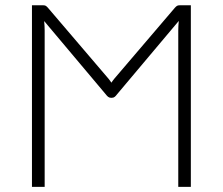

<svg xmlns="http://www.w3.org/2000/svg" viewBox="-20 -728 868 748"><path d="M723.5 -707.5V0H674.5V-609Q674.5 -617.5 675 -627Q675.5 -636.5 676.5 -646.5L435.5 -360Q431.5 -354.5 427 -350.8Q422.5 -347 415.5 -347H412.5Q406 -347 401.2 -350.8Q396.5 -354.5 392.5 -360L152 -646Q153 -636.5 153.5 -627Q154 -617.5 154 -609V0H104.5V-707.5H147.5Q154.5 -707.5 158 -705.5Q161.5 -703.5 166.5 -698L403 -421Q406.5 -417 409 -413.2Q411.5 -409.5 414 -406Q416.5 -409.5 419 -413.2Q421.5 -417 425 -421L661.5 -698Q666.5 -703.5 670.2 -705.5Q674 -707.5 681 -707.5Z"/></svg>

Font: Lato 2
Style: Regular
Weight: 300
Designer: Lukasz Dziedzic with Adam Twardoch and Botio Nikoltchev
Foundry: tyPoland Lukasz Dziedzic
Version: Version 2.015; 2015-08-06; http://www.latofonts.com/